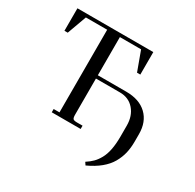

<svg xmlns="http://www.w3.org/2000/svg" viewBox="-189 -907 1329 1310"><g transform="rotate(30 475.5 -251.5)"><path d="M58.1 -524.9V-702.1H655.8V-524.9H629.9L574.2 -676.8H407.2V-376H630.9Q734.4 -376 792.7 -320.6Q851.1 -265.1 851.1 -168V-110.8Q851.1 -60.1 841.3 -18.6Q831.5 22.9 808.6 63Q785.6 103 744.1 137.2Q702.6 171.4 642.1 199.2L627.9 178.2Q657.2 159.2 677.5 138.9Q697.8 118.7 715.1 87.6Q732.4 56.6 741.2 12.2Q750 -32.2 750 -90.8V-176.8Q750 -252.9 708 -301.5Q666 -350.1 596.2 -350.1H407.2V-65.9Q407.2 -40.5 414.3 -33.2Q421.4 -25.9 445.8 -25.9H488.8V0H261.2V-25.9H307.1V-676.8H139.2L84 -524.9Z"/></g></svg>

Font: Dihjauti S
Style: Bold
Weight: 700
Designer: T. Christopher White
Version: Version 3.0.0